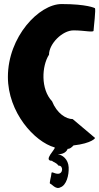

<svg xmlns="http://www.w3.org/2000/svg" viewBox="-20 -730 490 948"><path d="M19 -350C19 -175 150 -30 250 -2C257 4 190 64 237 64C244 72 255 70 269 88C293 86 293 128 266 128C248 128 234 114 234 126C234 139 221 177 228 177C234 177 256 208 278 195C308 185 321 135 319 96C317 56 288 34 265 32C307 32 314 5 314 5C323 6 333 -1 343 -12C433 -22 455 -50 448 -50L339 -142C306 -142 261 -170 237 -230C180 -290 186 -404 222 -460C222 -514 288 -580 343 -580C399 -580 442 -568 442 -579C442 -590 455 -690 448 -690C448 -690 410 -710 284 -710C173 -710 19 -549 19 -350Z"/></svg>

Font: Ampere
Style: UltCnd
Weight: 400
Version: Version 1